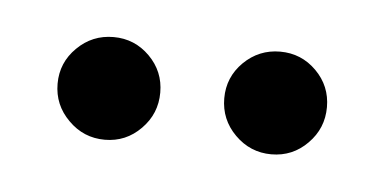

<svg xmlns="http://www.w3.org/2000/svg" viewBox="-24 -705 268 133"><g transform="rotate(5 109.5 -638.5)"><path d="M51.4 -603Q36.6 -603 26.1 -613.6Q15.5 -624.1 15.5 -638.9Q15.5 -653.6 26.1 -664Q36.6 -674.4 51.4 -674.4Q66.1 -674.4 76.5 -664Q86.9 -653.6 86.9 -638.9Q86.9 -624.1 76.5 -613.6Q66.1 -603 51.4 -603ZM167.2 -603Q152.5 -603 141.9 -613.6Q131.4 -624.1 131.4 -638.9Q131.4 -653.6 141.9 -664Q152.5 -674.4 167.2 -674.4Q182 -674.4 192.4 -664Q202.8 -653.6 202.8 -638.9Q202.8 -624.1 192.4 -613.6Q182 -603 167.2 -603Z"/></g></svg>

Font: Anybody UltraCondensed Thin
Style: Regular
Weight: 100
Width: 1
Designer: Tyler Finck
Foundry: Etcetera Type Company
Version: Version 1.110